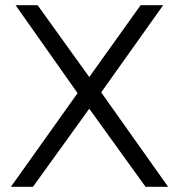

<svg xmlns="http://www.w3.org/2000/svg" viewBox="-20 -720 690 740"><path d="M279 -361 22 0H107L324 -301L541 0H628L370 -364L609 -700H522L324 -423L125 -700H40Z"/></svg>

Font: Montserrat Z
Style: Regular
Weight: 400
Designer: Julieta Ulanovsky
Foundry: Julieta Ulanovsky
Version: Version 8.000